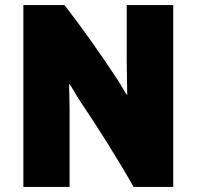

<svg xmlns="http://www.w3.org/2000/svg" viewBox="-20 -723 774 756"><path d="M662 13H506C445 -95 365 -222 292 -330C276 -354 257 -392 252 -392C252 -373 254 -329 254 -290V13H72V-703H234C300 -618 376 -511 443 -409C460 -383 473 -357 481 -348C481 -379 479 -435 479 -484V-703H662Z"/></svg>

Font: Repo Black
Style: Regular
Weight: 900
Designer: Stefan Peev
Foundry: Context Ltd
Version: Version 1.502